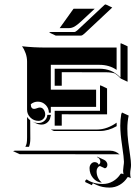

<svg xmlns="http://www.w3.org/2000/svg" viewBox="-20 -684 626 869"><path d="M39.1 0 46.9 -2H478.5Q491 -2 502.2 2.7Q513.4 7.3 521.5 15.6L517.8 14.6Q513.4 13.9 508.5 14.2L69.1 13.9ZM79.6 -474.6Q132.1 -468.8 187.5 -468.8H507.8V-367.7Q474.6 -390.6 429.7 -390.6H210V-278.3H415V-200.2H210V-173.8H201.2Q201.2 -194.3 186.5 -209.1Q171.9 -223.9 151.4 -223.9Q133.3 -223.9 119.4 -212.2Q119.4 -191.4 134.5 -191.2Q139.6 -191.2 147.3 -194.2Q155 -197.3 160.2 -197.3Q171.6 -197.3 178.1 -187.3Q184.6 -177.2 184.6 -166.3Q184.6 -154.1 175.7 -145.5Q166.7 -137 154.3 -137Q132.8 -137 117.7 -151.9Q102.5 -166.7 102.5 -187.7V-405.3Q102.5 -424.3 96.1 -442.7Q89.6 -461.2 79.6 -474.6ZM94.7 -19.5Q98.9 -26.9 100.7 -35.8Q102.5 -44.7 102.5 -62.5V-154.8Q108.4 -146 116.7 -139.6L117.2 -55.7Q117.2 -35.2 111.3 -19.5ZM127.9 -132.8V-133.1Q140.4 -127.2 154.3 -127.2Q170.2 -127.2 181.8 -137.8Q193.4 -148.4 194.3 -164.1H210V-157.5H208.5Q207.5 -141.8 195.8 -131Q184.1 -120.1 168 -120.1Q155 -120.1 142.1 -126.2ZM202.1 -537.1 209.2 -539.1H316.4Q321.8 -539.1 331.8 -548.3L453.1 -662.1L458 -664.1L488 -649.9L363 -532.7Q352.5 -522.9 346.4 -522.9H232.2ZM210 -97.7H418Q442.6 -97.7 465.9 -106.4Q489.3 -115.2 507.8 -128.9Q507.8 -121.1 508.1 -113Q470.7 -91.1 432.1 -91.1H224.1ZM227.5 -115.2V-182.6H432.6V-295.9L434.6 -297.9L464.6 -283.7V-166.5L259.5 -166.7V-115.2ZM227.5 -295.9V-373H429.7Q458.5 -373 481.7 -363.4Q504.9 -353.8 525.4 -333V-486.3L527.3 -488.3L557.4 -474.4V-314L527.3 -328.1Q513.9 -342.5 500 -351.6Q481.9 -356.9 459.7 -356.9L259.5 -357.2V-295.9ZM250 -556.6 312 -643.3Q312.7 -644.5 314.7 -644.5H408.7L347.2 -587.2Q331.3 -572.3 318.4 -564.5Q305.4 -556.6 290.5 -556.6ZM365.2 135.5Q366.9 131.3 372.3 127.9Q401.4 148.7 445.3 148.7Q470 148.7 491 136.6Q512 124.5 525.4 103.5Q525.9 102.5 526.9 102.1Q527.8 101.6 528.6 101.6H529.3Q533.2 101.6 539.1 104.5Q537.1 94.7 537.1 87.9Q537.1 83 539.1 67.4Q541 55.7 541 48.1Q541 31.5 532.7 -24.4Q524.4 -80.3 524.4 -115.2Q524.4 -142.3 528.8 -167.5L532.2 -174.8L562.3 -160.9Q556.4 -132.6 556.4 -101.1Q556.4 -74 560.5 -41.6Q564.7 -9.3 568.8 18.4Q573 46.1 573 62Q573 72 571.2 82Q569.3 92 569.3 101.6Q569.3 112.5 572 122.1Q570.3 120.8 568.1 120.1Q562.7 117.7 559.8 117.4Q557.6 117.4 556.9 118.7Q543.5 139.9 522.1 152.5Q500.7 165 475.6 165Q442.9 165 418.2 153.6L400.9 145.5Q396.5 148.9 396.5 154.3L366.5 140.4ZM385.3 77.1Q385.3 65.7 392.1 57.7Q398.9 49.8 408.7 49.8Q414.1 49.8 419.4 52.6Q424.8 55.4 426 61.3Q429.4 60.3 431.8 56.6Q434.1 53 434.1 47.9Q434.1 40.8 429.8 35Q425.5 29.3 418.5 26.4L420.7 25.4L450.9 39.3Q457.8 42.5 461.9 48.6Q466.1 54.7 466.1 61.8Q466.1 68.4 462.6 73Q459.2 77.6 454.3 77.6L431.9 67.1Q425.3 69.6 421.3 76Q417.2 82.5 417.2 91.3Q417.2 106 423 118.8Q428.7 131.6 438.5 140.4L440.4 142.6Q417 140.6 401.1 121.7Q385.3 102.8 385.3 77.1Z"/></svg>

Font: AgreloyS1
Style: Medium
Weight: 400
Designer: gluk
Foundry: gluk
Version: Version 0.27